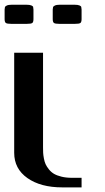

<svg xmlns="http://www.w3.org/2000/svg" viewBox="-20 -812 457 832"><path d="M333.5 -771V-729Q333.5 -716.8 328.6 -712.6Q323.7 -708.5 302.2 -708.5H239.7Q218.8 -708.5 213.6 -712.6Q208.5 -716.8 208.5 -729V-771Q209 -778.3 210 -781.5Q210.9 -784.7 218 -788.1Q225.1 -791.5 239.7 -791.5H302.2Q316.9 -791.5 324 -788.6Q331.1 -785.6 332 -782.5Q333 -779.3 333.5 -771ZM125 -771V-729Q125 -716.8 120.1 -712.6Q115.2 -708.5 93.8 -708.5H31.2Q10.3 -708.5 5.1 -712.6Q0 -716.8 0 -729V-771Q0.5 -778.3 1.5 -781.5Q2.4 -784.7 9.5 -788.1Q16.6 -791.5 31.2 -791.5H93.8Q108.4 -791.5 115.5 -788.6Q122.6 -785.6 123.5 -782.5Q124.5 -779.3 125 -771ZM166.5 -583.5V-172.9Q166.5 -159.7 167 -149.9Q167.5 -140.1 170.2 -125.5Q172.9 -110.8 177.7 -100.3Q182.6 -89.8 191.9 -78.1Q201.2 -66.4 213.9 -58.8Q226.6 -51.3 246.6 -46.4Q266.6 -41.5 291.5 -41.5H333.5V0H250Q156.2 0 98.9 -40.3Q41.5 -80.6 41.5 -149.9V-583.5Z"/></svg>

Font: Gputeks
Style: Bold
Weight: 600
Width: 8
Version: Version 0.9